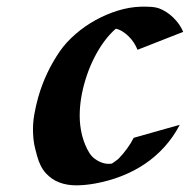

<svg xmlns="http://www.w3.org/2000/svg" viewBox="-20 -537 564 570"><path d="M513.7 -166.5Q494.6 -129.9 468 -100.6Q441.4 -71.3 409.2 -49.8Q377 -28.3 339.8 -13.9Q302.7 0.5 262.2 7.8Q232.9 13.2 205.8 13.2Q178.7 13.2 156 4.6Q133.3 -3.9 116 -22.9Q98.6 -42 89.8 -75.2Q86.9 -85.4 85 -93.5Q83 -101.6 81.5 -108.9Q80.1 -116.2 79.3 -124.3Q78.6 -132.3 78.1 -143.1Q77.1 -170.4 81.8 -197Q86.4 -223.6 93.8 -249.5Q114.7 -322.3 157.7 -384.8Q176.3 -411.6 203.9 -435.5Q231.4 -459.5 263.7 -477.3Q295.9 -495.1 330.3 -505.6Q364.7 -516.1 397.5 -517.1Q409.7 -517.6 425 -516.8Q440.4 -516.1 452.1 -512.2Q462.9 -508.3 473.9 -501.2Q484.9 -494.1 494.6 -484.6Q504.4 -475.1 512 -464.1Q519.5 -453.1 523.9 -442.4L388.2 -389.2Q384.3 -399.4 377.7 -409.7Q371.1 -419.9 362.5 -428.5Q354 -437 344 -443.4Q334 -449.7 323.7 -451.7Q305.7 -436 289.8 -414.6Q273.9 -393.1 261 -367.9Q248 -342.8 238.5 -315.2Q229 -287.6 223.4 -259.8Q217.8 -231.9 216.8 -205.1Q215.8 -178.2 219.7 -154.8Q221.2 -144.5 224.6 -131.8Q228 -119.1 233.2 -106.7Q238.3 -94.2 245.4 -83Q252.4 -71.8 261.7 -65.4Q272.9 -57.1 285.6 -53.2Q298.3 -49.3 312 -51.3Q313.5 -52.2 316.4 -54.2Q319.3 -56.2 322.3 -58.3Q325.2 -60.5 327.9 -62.5Q330.6 -64.5 332 -65.9Q359.9 -94.7 377 -127.9Z"/></svg>

Font: Autopia Bold Italic
Style: Bold Italic
Weight: 700
Italic angle: -104°
Designer: Antoine Gelgon
Foundry: Antoine Gelgon
Version: V.1.0